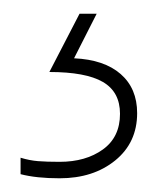

<svg xmlns="http://www.w3.org/2000/svg" viewBox="-20 -20 233 280"><path d="M180 145Q180 188 148 214Q116 240 67 240Q33 240 10 234V210Q23 214 35.5 215Q48 216 67 216Q105 216 130 198Q155 180 155 146Q155 114 130 99.5Q105 85 52 85L96 0H121L88 65Q132 67 156 88Q180 109 180 145Z"/></svg>

Font: Noto Sans Bengali UI Thin
Style: Regular
Weight: 100
Designer: Jelle Bosma - Monotype Design Team
Foundry: Monotype Imaging Inc.
Version: Version 2.003; ttfautohint (v1.8.4.7-5d5b)